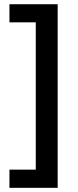

<svg xmlns="http://www.w3.org/2000/svg" viewBox="-20 -734 370 912"><path d="M24.9 71.8H149.9V-627.9H24.9V-713.9H253.9V158.2H24.9Z"/></svg>

Font: OpenSans-Semibold
Style: Regular
Weight: 600
Foundry: Ascender Corporation
Version: Version 1.10